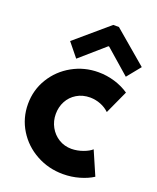

<svg xmlns="http://www.w3.org/2000/svg" viewBox="-145 -867 785 959"><g transform="rotate(20 247.5 -387.0)"><path d="M23.4 -264.6Q23.4 -338.9 61 -400.4Q98.6 -461.9 162.4 -497.6Q226.1 -533.2 300.8 -533.2Q345.2 -533.2 387.5 -520.5Q429.7 -507.8 463.9 -484.4L407.2 -360.4Q387.2 -379.4 361.1 -389.6Q335 -399.9 305.7 -400.4Q265.1 -400.4 234.4 -381.8Q203.6 -363.3 187.3 -332.5Q170.9 -301.8 170.9 -264.6Q170.9 -227.1 188.2 -195.6Q205.6 -164.1 235.8 -145.5Q266.1 -127 303.7 -127Q334.5 -127.4 364.3 -138.2Q394 -148.9 409.2 -163.1L463.9 -37.1Q434.6 -18.1 393.1 -6.1Q351.6 5.9 306.6 5.9Q229.5 5.9 164.6 -29.8Q99.6 -65.4 61.5 -127.4Q23.4 -189.5 23.4 -264.6ZM113.8 -630.9 288.6 -780.3H318.8L494.6 -630.9L436 -558.6L306.2 -671.9H302.2L172.4 -558.6Z"/></g></svg>

Font: Reddit Sans Fudge ExtraBold
Style: Regular
Weight: 800
Designer: Stephen Hutchings
Foundry: Reddit
Version: Version 1.011